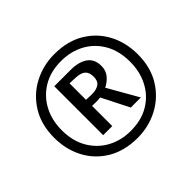

<svg xmlns="http://www.w3.org/2000/svg" viewBox="-124 -932 832 832"><g transform="rotate(-45 292.0 -516.0)"><path d="M292 -259.7Q212.2 -259.7 154.7 -293.7Q97.3 -327.6 66.5 -386Q35.7 -444.5 35.7 -515.8Q35.7 -596.2 71.4 -653.6Q107 -711.1 165.6 -741.6Q224.2 -772.2 292 -772.2Q372.4 -772.2 429.5 -738.1Q486.5 -704.1 517.3 -646.1Q548.1 -588.2 548.1 -515.8Q548.1 -436 512.4 -378.5Q476.8 -321.1 418.3 -290.4Q359.9 -259.7 292 -259.7ZM291.8 -302.2Q357.6 -302.2 404.5 -330.5Q451.4 -358.7 476.6 -407.3Q501.7 -455.8 501.7 -515.9Q501.7 -582.9 474.1 -631Q446.4 -679 399 -704.6Q351.6 -730.3 291.8 -730.3Q226.8 -730.3 179.7 -701.8Q132.7 -673.3 107.4 -625.1Q82.1 -577 82.1 -515.9Q82.1 -449.5 110.2 -401.6Q138.2 -353.7 185.7 -327.9Q233.3 -302.2 291.8 -302.2ZM194 -374V-673.7H294.8Q343.1 -673.7 372.1 -653.7Q401 -633.6 401 -591Q401 -563.1 384.8 -543.7Q368.6 -524.3 345.6 -513.2L425 -374H363.3L300 -499Q293.8 -498 287.6 -497.6Q281.5 -497.3 276 -497.3Q272 -497.3 264.8 -497.3Q257.6 -497.3 249.7 -498V-374ZM286.8 -533.9Q312.6 -533.9 328.4 -544.7Q344.3 -555.6 344.3 -582.2Q344.3 -607.5 331.3 -620Q318.4 -632.5 289 -634.3Q279.6 -634.8 269.6 -635.2Q259.7 -635.6 249.7 -635.9V-535.1Q258.9 -534.1 267.9 -534Q276.8 -533.9 286.8 -533.9Z"/></g></svg>

Font: Ancizar Sans Thin
Style: Regular
Weight: 100
Designer: Cesar Puertas, Viviana Monsalve, Julian Moncada, Julian Prieto, Jose Castro, Mariel Hernandez, Felipe Aragon, Sara Alarc
Version: Version 8.100